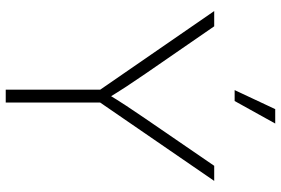

<svg xmlns="http://www.w3.org/2000/svg" viewBox="-175 -805 980 670"><g transform="rotate(90 315.0 -470.0)"><path d="M293 0V-329.6L18.6 -727.5H71.8L237.8 -486.8Q260.7 -453.6 282 -421.1Q303.2 -388.7 324.7 -353H306.6Q328.1 -388.7 349.6 -421.4Q371.1 -454.1 393.6 -486.8L558.6 -727.5H611.3L337.9 -329.6V0ZM294.4 -798.8 360.8 -940.4H411.1L332.5 -798.8Z"/></g></svg>

Font: Inter 24pt ExtraLight
Style: Regular
Weight: 250
Designer: Rasmus Andersson
Foundry: rsms
Version: Version 4.001;git-66647c0bb